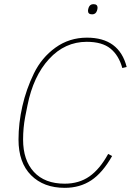

<svg xmlns="http://www.w3.org/2000/svg" viewBox="-20 -891 635 923"><path d="M423 -822Q403 -822 403 -839Q403 -845 406 -854Q412 -871 429 -871Q449 -871 449 -854Q449 -848 446 -839Q440 -822 423 -822ZM291 12Q190 12 129.5 -48.5Q69 -109 69 -220Q69 -299 87.5 -380.5Q106 -462 143 -538Q180 -614 246.5 -662Q313 -710 398 -710Q553 -710 589 -569L568 -564Q551 -625 511 -657.5Q471 -690 397 -690Q292 -690 216 -607.5Q140 -525 112 -384L101 -329Q91 -276 91 -220Q91 -121 143 -64.5Q195 -8 291 -8Q360 -8 410 -43Q460 -78 500 -151L519 -141Q473 -60 418.5 -24Q364 12 291 12Z"/></svg>

Font: IBM Plex Sans Thin
Style: Italic
Weight: 100
Italic angle: -11.31°
Designer: Mike Abbink, Paul van der Laan, Pieter van Rosmalen
Foundry: Bold Monday
Version: Version 3.0